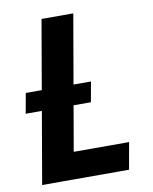

<svg xmlns="http://www.w3.org/2000/svg" viewBox="-81 -772 664 834"><g transform="rotate(-10 251.0 -355.5)"><path d="M441.4 -118.2 420.4 0H133.3L153.8 -118.2ZM299.8 -710.9 176.8 0H37.1L159.7 -710.9ZM324.2 -406.2 308.1 -317.4H20.5L36.6 -406.2Z"/></g></svg>

Font: Roboto Condensed
Style: Bold Italic
Weight: 700
Italic angle: -12°
Designer: Christian Robertson
Foundry: Google
Version: Version 3.0